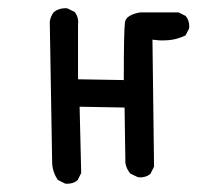

<svg xmlns="http://www.w3.org/2000/svg" viewBox="-20 -443 540 471"><path d="M144.5 7.8Q160.2 7.8 170.4 -1L179.2 -18.6L175.3 -181.2L285.6 -179.2L287.6 -43.5Q289.6 -29.3 299.8 -17.1L318.4 -8.3Q321.3 -7.8 325.7 -7.8Q330.1 -7.8 336.7 -9.8Q343.3 -11.7 349.1 -16.6L357.9 -34.2L354 -345.7Q370.1 -343.8 376.5 -343.8Q397 -343.8 410.4 -347.2Q423.8 -350.6 435.1 -356L443.8 -373Q444.3 -375.5 444.3 -377.9Q444.3 -393.6 435.5 -403.8L418 -412.6H323.7Q289.1 -406.2 286.6 -388.7Q283.7 -367.7 283.7 -251V-246.6L171.4 -248.5V-381.8L171.9 -387.7Q171.9 -403.3 163.1 -413.6L145.5 -422.4Q143.1 -422.9 140.6 -422.9Q124.5 -422.9 112.3 -413.6Q104 -403.3 102.1 -389.6L107.9 -46.9Q107.9 -21.5 122.1 -1.5L139.6 7.3Q142.1 7.8 144.5 7.8Z"/></svg>

Font: Bakudai
Style: Light
Weight: 300
Version: Version 1.48